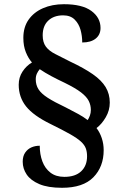

<svg xmlns="http://www.w3.org/2000/svg" viewBox="-20 -780 584 913"><path d="M275 113Q208 113 167 95.5Q126 78 107 50Q88 22 88 -11Q88 -37 99.5 -54Q111 -71 129 -79Q147 -87 169 -87Q169 -46 181.5 -12.5Q194 21 220 41Q246 61 286 61Q338 61 366 34.5Q394 8 394 -37Q394 -58 388 -74.5Q382 -91 364.5 -107Q347 -123 312.5 -142.5Q278 -162 221 -190Q139 -230 104 -274Q69 -318 69 -377Q69 -412 87 -439.5Q105 -467 132 -483Q115 -502 103 -531.5Q91 -561 91 -600Q91 -651 116 -686.5Q141 -722 184.5 -741Q228 -760 284 -760Q371 -760 414.5 -728Q458 -696 458 -647Q458 -615 435 -596.5Q412 -578 371 -578Q371 -609 363 -638Q355 -667 335 -687Q315 -707 280 -707Q236 -707 209.5 -682Q183 -657 183 -612Q183 -579 198 -558.5Q213 -538 243 -523Q273 -508 314 -487Q380 -456 421.5 -427Q463 -398 482.5 -365.5Q502 -333 502 -292Q502 -255 483 -222.5Q464 -190 439 -171Q455 -150 464 -123Q473 -96 473 -66Q473 13 424 63Q375 113 275 113ZM397 -209Q403 -218 407.5 -230.5Q412 -243 412 -257Q412 -280 402 -300Q392 -320 365.5 -340.5Q339 -361 288 -386Q254 -402 224 -418Q194 -434 169 -451Q161 -442 155.5 -430Q150 -418 150 -403Q150 -376 163 -355.5Q176 -335 207 -315Q238 -295 293 -269Q324 -253 350 -239Q376 -225 397 -209Z"/></svg>

Font: Noto Naskh Arabic SemiBold
Style: Regular
Weight: 600
Designer: Monotype Design Team, David Williams, Mohamad Dakak and Nizar Qandah
Foundry: Monotype Imaging Inc.
Version: Version 2.016